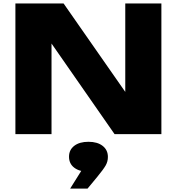

<svg xmlns="http://www.w3.org/2000/svg" viewBox="-20 -770 1015 1102"><path d="M699 -137V-750H906.3V0H637.6L211.6 -612.3L275.7 -625.5V0H68.4V-750H345L763.4 -150.2ZM479.6 157.8 487.8 215.6Q436.6 215.6 406.3 192.6Q376.1 169.6 376.1 129.5Q376.1 90.1 406.2 66.9Q436.2 43.8 487.8 43.8Q539.1 43.8 569.2 67.3Q599.3 90.8 599.3 130.9Q599.3 157.1 586.5 179.6Q573.6 202.1 537.8 245.7L482.5 312.4H382.7Z"/></svg>

Font: Unbounded Variable
Style: Regular
Weight: 400
Designer: Luke Prowse, Jean-Baptiste Morizot, Fátima Lázaro, Florian Runge
Foundry: NaN
Version: Version 1.600;FEAKit 1.0